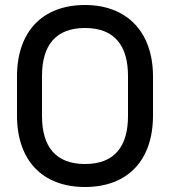

<svg xmlns="http://www.w3.org/2000/svg" viewBox="-20 -734 680 768"><path d="M48 -428V-272C48 -92 150 14 320 14C490 14 592 -92 592 -272V-428C592 -608 486 -714 320 -714C150 -714 48 -608 48 -428ZM148 -430C148 -554 204 -622 320 -622C436 -622 492 -554 492 -430V-270C492 -146 436 -78 320 -78C204 -78 148 -146 148 -270Z"/></svg>

Font: Space Text Medium
Style: Regular
Weight: 500
Designer: Florian Karsten (Space Text), Colophon Foundry (Space Mono)
Foundry: Florian Karsten
Version: Version 1.003;PS 001.003;hotconv 1.0.88;makeotf.lib2.5.64775